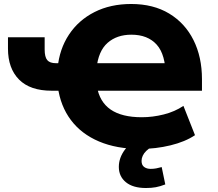

<svg xmlns="http://www.w3.org/2000/svg" viewBox="-20 -736 1092 963"><path d="M683 11Q565 11 476.5 -26.5Q388 -64 335.5 -134Q283 -204 270 -301L300 -281H239Q131 -281 75.5 -337Q20 -393 20 -492V-549H204V-488Q204 -450 217 -434.5Q230 -419 261 -419H291L269 -395Q278 -490 326 -562.5Q374 -635 454 -675.5Q534 -716 638 -716Q749 -716 828.5 -668Q908 -620 950.5 -535Q993 -450 993 -339V-281H444L466 -303Q479 -225 535 -186.5Q591 -148 691 -148Q746 -148 801.5 -162Q857 -176 900 -205L958 -58Q909 -25 835 -7Q761 11 683 11ZM639 -562Q566 -562 519.5 -521Q473 -480 464 -392L439 -419H851L811 -352Q811 -462 766 -512Q721 -562 639 -562ZM712 207Q647 207 611.5 178Q576 149 576 101Q576 55 607 14Q638 -27 687 -49L742 0Q726 9 714 20.5Q702 32 696 45Q690 58 690 71Q690 92 703 101.5Q716 111 735 111Q751 111 763.5 108.5Q776 106 791 102L809 189Q783 199 761.5 203Q740 207 712 207Z"/></svg>

Font: Nunito Sans 8pt Black
Style: Regular
Weight: 900
Version: Version 3.101;gftools[0.9.27]